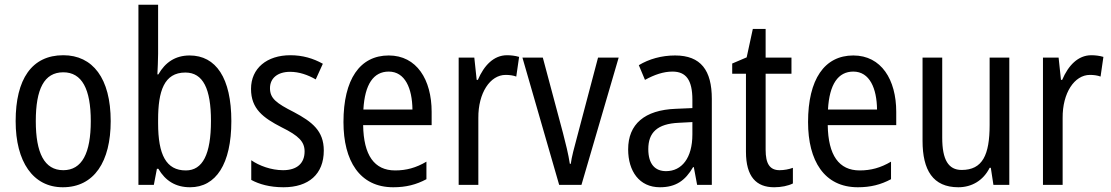

<svg xmlns="http://www.w3.org/2000/svg" viewBox="-20 -780 4686 810"><path d="M447 -269C447 -450 371 -547 247 -547C114 -547 46 -446 46 -269C46 -98 119 10 245 10C378 10 447 -99 447 -269ZM131 -269C131 -404 166 -475 247 -475C326 -475 363 -404 363 -269C363 -134 326 -62 247 -62C167 -62 131 -135 131 -269Z M647 -553V-760H564V0H629L642 -68H648C678 -17 721 10 782 10C891 10 956 -88 956 -269C956 -451 891 -546 780 -546C720 -546 677 -517 648 -466H644C645 -493 647 -524 647 -553ZM762 -474C837 -474 870 -405 870 -270C870 -129 835 -61 764 -61C681 -61 647 -127 647 -260V-275C647 -395 672 -474 762 -474Z M1346 -145C1346 -228 1297 -266 1220 -307C1145 -345 1119 -365 1119 -408C1119 -450 1151 -477 1204 -477C1242 -477 1279 -464 1312 -445L1342 -511C1301 -534 1256 -547 1205 -547C1106 -547 1039 -492 1039 -405C1039 -321 1090 -283 1168 -243C1241 -207 1265 -182 1265 -141C1265 -92 1234 -62 1174 -62C1124 -62 1073 -81 1040 -104V-21C1073 -3 1118 10 1176 10C1282 10 1346 -45 1346 -145Z M1620 -546C1498 -546 1429 -445 1429 -265C1429 -102 1497 10 1639 10C1693 10 1736 -1 1779 -24V-98C1735 -72 1694 -61 1647 -61C1559 -61 1514 -125 1512 -252H1801V-308C1801 -444 1738 -546 1620 -546ZM1620 -478C1689 -478 1719 -407 1720 -318H1513C1519 -425 1556 -478 1620 -478Z M2119 -547C2063 -547 2022 -504 1996 -443H1991L1981 -537H1915V0H1998V-282C1997 -388 2048 -464 2113 -464C2129 -464 2145 -462 2158 -457L2170 -540C2153 -545 2135 -547 2119 -547Z M2339 0H2433L2590 -537H2503L2415 -204C2403 -160 2391 -115 2388 -89H2384C2378 -129 2366 -177 2355 -219L2270 -537H2184Z M2828 -546C2771 -546 2718 -531 2675 -505L2701 -443C2741 -465 2779 -478 2817 -478C2874 -478 2901 -443 2901 -359V-324L2831 -321C2699 -316 2630 -256 2630 -150C2630 -58 2677 10 2764 10C2831 10 2871 -18 2904 -75H2907L2921 0H2983V-363C2983 -483 2937 -546 2828 -546ZM2844 -262 2901 -265V-213C2901 -113 2856 -58 2790 -58C2744 -58 2715 -87 2715 -151C2715 -220 2752 -258 2844 -262Z M3269 -62C3227 -62 3210 -90 3210 -148V-469H3319V-537H3210V-658H3156L3130 -538L3069 -512V-469H3127V-140C3127 -34 3171 10 3246 10C3276 10 3305 4 3325 -6V-72C3309 -66 3288 -62 3269 -62Z M3580 -546C3458 -546 3389 -445 3389 -265C3389 -102 3457 10 3599 10C3653 10 3696 -1 3739 -24V-98C3695 -72 3654 -61 3607 -61C3519 -61 3474 -125 3472 -252H3761V-308C3761 -444 3698 -546 3580 -546ZM3580 -478C3649 -478 3679 -407 3680 -318H3473C3479 -425 3516 -478 3580 -478Z M4238 -537H4155V-253C4155 -126 4125 -63 4037 -63C3981 -63 3955 -106 3955 -199V-537H3872V-186C3872 -62 3916 10 4023 10C4079 10 4128 -18 4155 -72H4160L4171 0H4238Z M4584 -547C4528 -547 4487 -504 4461 -443H4456L4446 -537H4380V0H4463V-282C4462 -388 4513 -464 4578 -464C4594 -464 4610 -462 4623 -457L4635 -540C4618 -545 4600 -547 4584 -547Z"/></svg>

Font: Noto Sans Malayalam Condensed
Style: Regular
Weight: 400
Width: 3
Designer: Jelle Bosma - Monotype Design Team
Foundry: Monotype Imaging Inc.
Version: Version 2.104